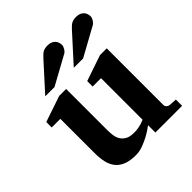

<svg xmlns="http://www.w3.org/2000/svg" viewBox="-201 -872 1022 1022"><g transform="rotate(-45 310.0 -361.0)"><path d="M396 0V-55.2Q371.1 -36.1 344.2 -21.5Q321.3 -8.8 293.5 1.7Q265.6 12.2 237.8 12.2Q195.3 12.2 166.7 1Q138.2 -10.3 121.1 -31.2Q104 -52.2 96.9 -82.5Q89.8 -112.8 89.8 -150.9V-409.2H24.9V-450.2L171.9 -500H224.1V-189.9Q224.1 -171.4 226.6 -151.9Q229 -132.3 238.3 -116.2Q247.6 -100.1 265.9 -89.6Q284.2 -79.1 315.9 -79.1Q331.5 -79.1 345.9 -81.5Q360.4 -84 371.6 -87.4Q384.3 -91.3 396 -96.2V-409.2H333V-450.2L479 -500H529.8V-73.2Q529.8 -64 536.9 -57.4Q543.9 -50.8 553.2 -49.8L597.2 -46.9V0ZM374.5 -681.2Q374.5 -676.3 372.6 -670.2Q370.6 -664.1 367.2 -658.2Q363.8 -652.3 359.1 -647.2Q354.5 -642.1 348.6 -639.2L187.5 -550.8H117.7L254.9 -702.1Q263.2 -711.4 270.3 -717.5Q277.3 -723.6 284.4 -727.3Q291.5 -731 299.6 -732.4Q307.6 -733.9 317.9 -733.9Q334 -733.9 344.7 -729Q355.5 -724.1 362.1 -716.6Q368.7 -709 371.6 -699.5Q374.5 -689.9 374.5 -681.2ZM589.8 -681.2Q589.8 -676.3 587.9 -670.2Q585.9 -664.1 582.3 -658.2Q578.6 -652.3 574 -647.2Q569.3 -642.1 563.5 -639.2L402.8 -550.8H332.5L469.7 -702.1Q478 -711.4 485.1 -717.5Q492.2 -723.6 499.5 -727.3Q506.8 -731 514.6 -732.4Q522.5 -733.9 532.7 -733.9Q548.8 -733.9 559.8 -729Q570.8 -724.1 577.4 -716.6Q584 -709 586.9 -699.5Q589.8 -689.9 589.8 -681.2Z"/></g></svg>

Font: Charis SIL
Style: Bold
Weight: 700
Foundry: SIL International
Version: Version 4.112